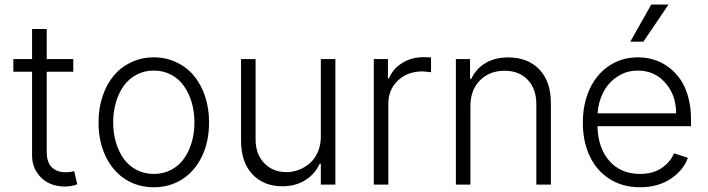

<svg xmlns="http://www.w3.org/2000/svg" viewBox="-20 -802 3077 834"><path d="M298.3 -545.5V-490.4H182.9V-142.4Q182.9 -117.5 189.6 -99.8Q196.4 -82 208.3 -72.3Q220.2 -62.5 234.2 -58.1Q248.2 -53.6 265.3 -53.6Q284.4 -53.6 302.2 -58.6L315.7 -1.4Q290.5 8.2 259.6 8.2Q223.4 8.2 192.1 -6.7Q160.9 -21.7 140.1 -53.3Q119.3 -84.9 119.3 -127.5V-490.4H38V-545.5H119.3V-676.1H182.9V-545.5Z M408 -270.2Q408 -332 425.8 -384.8Q443.5 -437.5 475 -474.4Q506.4 -511.4 551.1 -532.1Q595.9 -552.9 648.1 -552.9Q700.3 -552.9 745 -532.1Q789.8 -511.4 821.2 -474.4Q852.6 -437.5 870.4 -384.8Q888.1 -332 888.1 -270.2Q888.1 -188.2 857.8 -123.9Q827.4 -59.7 772.7 -24.1Q718 11.4 648.1 11.4Q578.1 11.4 523.4 -24.1Q468.8 -59.7 438.4 -123.9Q408 -188.2 408 -270.2ZM572.8 -64.3Q606.5 -46.5 648.1 -46.5Q689.6 -46.5 723.4 -64.3Q757.1 -82 778.9 -112.6Q800.8 -143.1 812.7 -183.6Q824.6 -224.1 824.6 -270.2Q824.6 -316.4 812.7 -357.1Q800.8 -397.7 778.9 -428.6Q757.1 -459.5 723.2 -477.5Q689.3 -495.4 648.1 -495.4Q606.9 -495.4 573 -477.5Q539.1 -459.5 517.2 -428.6Q495.4 -397.7 483.5 -357.1Q471.6 -316.4 471.6 -270.2Q471.6 -224.1 483.5 -183.6Q495.4 -143.1 517.2 -112.6Q539.1 -82 572.8 -64.3Z M1373.6 -208.5V-545.5H1436.8V0H1373.6V-90.6H1368.6Q1348.7 -46.5 1306.5 -19.7Q1264.2 7.1 1206.3 7.1Q1125.7 7.1 1076.3 -45.1Q1027 -97.3 1027 -192.1V-545.5H1090.2V-196Q1090.2 -132.5 1127.7 -93.4Q1165.1 -54.3 1224.4 -54.3Q1252.5 -54.3 1278.9 -64.6Q1305.4 -74.9 1326.7 -93.8Q1348 -112.6 1360.8 -142.4Q1373.6 -172.2 1373.6 -208.5Z M1603.7 0V-545.5H1665.1V-461.6H1669.7Q1686.4 -503.2 1727.1 -528.4Q1767.8 -553.6 1818.9 -553.6Q1826.7 -553.6 1852.3 -552.6V-488.3Q1823.9 -491.8 1814.3 -491.8Q1750.4 -491.8 1708.6 -452.4Q1666.9 -413 1666.9 -352.3V0Z M2023.4 -340.9V0H1960.2V-545.5H2021.7V-459.9H2027.3Q2047.2 -502.8 2088.4 -527.7Q2129.6 -552.6 2187.9 -552.6Q2272.4 -552.6 2322.6 -500.5Q2372.9 -448.5 2372.9 -353.3V0H2309.7V-349.4Q2309.7 -416.2 2272.2 -455.4Q2234.7 -494.7 2171.9 -494.7Q2106.2 -494.7 2064.8 -452.9Q2023.4 -411.2 2023.4 -340.9Z M2760.3 11.4Q2685 11.4 2628.4 -24.3Q2571.7 -60 2541.7 -123.6Q2511.7 -187.1 2511.7 -269.5Q2511.7 -351.2 2541.7 -415.8Q2571.7 -480.5 2626.4 -516.7Q2681.1 -552.9 2750.7 -552.9Q2786.9 -552.9 2820.3 -542.8Q2853.7 -532.7 2883.2 -511Q2912.6 -489.3 2934.5 -458.3Q2956.3 -427.2 2968.9 -382.8Q2981.5 -338.4 2981.5 -285.2V-253.9H2575.3Q2577.4 -159.1 2627.1 -102.8Q2676.8 -46.5 2760.3 -46.5Q2815.3 -46.5 2853.2 -71.6Q2891 -96.6 2908 -136L2968 -116.5Q2948.2 -61.8 2893.3 -25.2Q2838.4 11.4 2760.3 11.4ZM2575.6 -309.7H2916.9Q2916.9 -389.2 2870 -442.3Q2823.2 -495.4 2750.7 -495.4Q2702.1 -495.4 2662.8 -470Q2623.6 -444.6 2601.4 -402.7Q2579.2 -360.8 2575.6 -309.7ZM2718 -621.1 2808.9 -782.3H2883.9L2774.9 -621.1Z"/></svg>

Font: Inter Light BETA
Style: Regular
Weight: 300
Designer: Rasmus Andersson
Foundry: rsms
Version: Version 3.011;git-f93a4a705